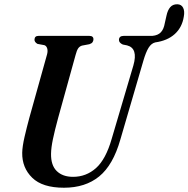

<svg xmlns="http://www.w3.org/2000/svg" viewBox="-20 -868 882 899"><path d="M503 -218 604.5 -561.5Q627.5 -642 575 -655.5L555 -659.5Q536.5 -668 537 -681.5Q537.5 -700 559.5 -700H693.5Q720 -702.5 733.5 -717.2Q747 -732 751.5 -759L759.5 -794.5Q765 -820.5 777.2 -834.5Q789.5 -848.5 810.5 -848Q829.5 -847.5 837.5 -831.5Q845.5 -815.5 840.5 -789.5Q832.5 -739.5 798.2 -708.5Q764 -677.5 707 -669.5Q688.5 -665 675.8 -644.5Q663 -624 651 -582.5L543.5 -214.5Q509.5 -95 444.5 -42Q379.5 11 279.5 11Q178.5 11 130.8 -35.8Q83 -82.5 84 -152.5Q84.5 -182 95.2 -228.2Q106 -274.5 117 -315L200.5 -614Q204.5 -629.5 201 -641.2Q197.5 -653 188 -656.5L155.5 -662.5Q141 -671 141.5 -682.5Q142 -700 160.5 -700H398Q418 -700 417.5 -683.5Q417.5 -677 413.5 -670.8Q409.5 -664.5 398.5 -661L364 -654.5Q352.5 -651 346 -641.5Q339.5 -632 334 -611L252 -315Q236 -256 227.8 -216.5Q219.5 -177 219 -148.5Q218 -94 245.8 -67Q273.5 -40 322 -40Q383.5 -40 429.5 -81Q475.5 -122 503 -218Z"/></svg>

Font: Fraunces 144pt Soft SemiBold
Style: Italic
Weight: 600
Italic angle: -16°
Version: Version 1.000;[b76b70a41]